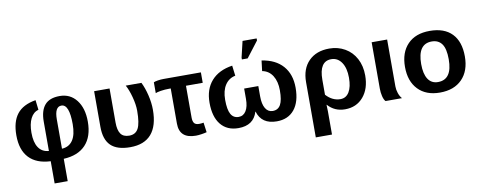

<svg xmlns="http://www.w3.org/2000/svg" viewBox="-74 -1105 4216 1682"><g transform="rotate(-10 2034.0 -264.0)"><path d="M676.8 -275.9Q676.8 -142.6 608.6 -70.1Q540.5 2.4 412.6 8.8V207.5H296.4V9.8Q170.9 4.4 105 -65.4Q39.1 -135.3 39.1 -265.6Q39.1 -386.2 91.8 -453.6Q144.5 -521 258.3 -540L268.6 -452.6Q223.1 -440.9 198.2 -391.8Q173.3 -342.8 173.3 -265.6Q173.3 -179.7 204.6 -132.8Q235.8 -85.9 296.4 -81.5V-342.8Q296.4 -439.5 338.9 -489.3Q381.3 -539.1 472.2 -539.1Q565.4 -539.1 621.1 -467.5Q676.8 -396 676.8 -275.9ZM542.5 -276.9Q542.5 -454.1 472.7 -454.1Q412.6 -454.1 412.6 -341.3V-81.1Q475.1 -84 508.8 -132.8Q542.5 -181.6 542.5 -276.9Z M1256.3 -278.8Q1256.3 -136.2 1193.1 -63.2Q1129.9 9.8 1005.4 9.8Q888.2 9.8 832.8 -44.2Q777.3 -98.1 777.3 -211.4V-528.3H914.6V-224.6Q914.6 -158.2 937.7 -124.8Q960.9 -91.3 1013.7 -91.3Q1070.3 -91.3 1094.7 -137.7Q1119.1 -184.1 1119.1 -294.4Q1119.1 -349.1 1100.8 -417.5Q1082.5 -485.8 1058.6 -528.3H1198.2Q1223.6 -477.5 1240 -409.2Q1256.3 -340.8 1256.3 -278.8Z M1429.2 -435.5Q1389.2 -435.5 1353 -429.7Q1316.9 -423.8 1306.2 -417.5V-514.2Q1317.9 -520 1344 -524.2Q1370.1 -528.3 1395.5 -528.3H1727.1V-435.5H1578.1V-152.3Q1578.1 -118.7 1590.6 -102.5Q1603 -86.4 1634.3 -86.4Q1652.8 -86.4 1673.8 -90.3L1685.5 -3.4Q1668 1.5 1638.9 5.9Q1609.9 10.3 1588.4 10.3Q1442.4 10.3 1442.4 -122.6V-435.5Z M2201.7 -231.4Q2201.7 -162.1 2224.6 -124Q2247.6 -85.9 2289.1 -85.9Q2336.4 -85.9 2358.9 -125.7Q2381.3 -165.5 2381.3 -253.4Q2381.3 -332.5 2348.9 -383.8Q2316.4 -435.1 2257.3 -446.3L2268.6 -538.6Q2390.1 -520.5 2455.6 -446.3Q2521 -372.1 2521 -252.4Q2521 -127 2465.3 -58.6Q2409.7 9.8 2308.6 9.8Q2173.8 9.8 2139.2 -106.4H2137.2Q2102.5 9.8 1967.8 9.8Q1866.7 9.8 1811 -58.6Q1755.4 -127 1755.4 -252.4Q1755.4 -372.6 1820.8 -446.5Q1886.2 -520.5 2007.3 -538.6L2018.6 -447.3Q1960.9 -436 1927.7 -386Q1894.5 -335.9 1894.5 -254.4Q1894.5 -166 1917.2 -126.2Q1939.9 -86.4 1986.3 -86.4Q2028.3 -86.4 2052 -124.5Q2075.7 -162.6 2075.7 -231.4V-322.8H2201.7ZM2100.6 -577.6V-593.8L2134.3 -736.3H2259.8V-718.3L2151.9 -577.6Z M3140.1 -252Q3140.1 -134.3 3078.9 -62.3Q3017.6 9.8 2915.5 9.8Q2823.7 9.8 2763.7 -57.1H2761.7Q2763.7 -27.8 2763.7 0V207.5H2619.6V-283.7Q2619.6 -402.8 2687 -470.7Q2754.4 -538.6 2870.1 -538.6Q2946.8 -538.6 3008.8 -502.9Q3070.8 -467.3 3105.5 -402.1Q3140.1 -336.9 3140.1 -252ZM2996.6 -256.8Q2996.6 -343.3 2962.4 -393.6Q2928.2 -443.8 2871.1 -443.8Q2763.7 -443.8 2763.7 -279.3V-146.5Q2819.8 -85 2891.1 -85Q2941.4 -85 2969 -130.4Q2996.6 -175.8 2996.6 -256.8Z M3276.4 0Q3261.7 -15.6 3253.9 -48.6Q3246.1 -81.5 3246.1 -115.2V-528.3H3383.8V-110.8Q3383.8 -81.5 3394.3 -50.5Q3404.8 -19.5 3422.9 0Z M4028.8 -264.6Q4028.8 -136.2 3957.5 -63.2Q3886.2 9.8 3760.3 9.8Q3636.7 9.8 3566.4 -63.5Q3496.1 -136.7 3496.1 -264.6Q3496.1 -392.1 3566.4 -465.1Q3636.7 -538.1 3763.2 -538.1Q3892.6 -538.1 3960.7 -467.5Q4028.8 -397 4028.8 -264.6ZM3885.3 -264.6Q3885.3 -358.9 3854.5 -401.4Q3823.7 -443.8 3765.1 -443.8Q3640.1 -443.8 3640.1 -264.6Q3640.1 -176.3 3670.7 -130.1Q3701.2 -84 3758.8 -84Q3885.3 -84 3885.3 -264.6Z"/></g></svg>

Font: Liberation Sans
Style: Bold
Weight: 700
Designer: Steve Matteson
Foundry: Ascender Corporation
Version: Version 2.1.5